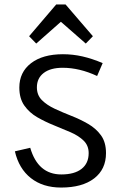

<svg xmlns="http://www.w3.org/2000/svg" viewBox="-20 -830 545 864"><path d="M255 14Q173 14 119 -28.5Q65 -71 47 -149L116 -165Q151 -45 256 -45Q315 -45 347 -70Q379 -95 379 -141Q379 -175 356.5 -197Q334 -219 298.5 -234.5Q263 -250 223 -266Q183 -282 147.5 -302.5Q112 -323 89.5 -355Q67 -387 67 -436Q67 -505 119.5 -545.5Q172 -586 263 -586Q308 -586 351.5 -576Q395 -566 442 -546L417 -488Q338 -525 262 -525Q207 -525 176.5 -501.5Q146 -478 146 -437Q146 -402 168.5 -379.5Q191 -357 226.5 -340.5Q262 -324 301.5 -308.5Q341 -293 376.5 -272.5Q412 -252 434.5 -221Q457 -190 457 -141Q457 -68 403.5 -27Q350 14 255 14ZM143 -634 111 -667 233 -810H275L398 -667L366 -634L254 -732Z"/></svg>

Font: Fauna One
Style: Regular
Weight: 400
Designer: Eduardo Rodriguez Tunni
Foundry: Eduardo Rodriguez Tunni
Version: Version 2.001; ttfautohint (v1.8.4.7-5d5b);gftools[0.9.23]